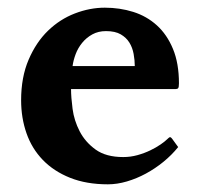

<svg xmlns="http://www.w3.org/2000/svg" viewBox="-20 -468 516 500"><path d="M165 -236Q165 -215 169 -184.5Q173 -154 187.5 -126Q202 -98 229 -78.5Q256 -59 301 -59Q320 -59 338 -64Q356 -69 371.5 -76.5Q387 -84 398.5 -92Q410 -100 416 -106Q419 -109 421.5 -110.5Q424 -112 428 -107L444 -85Q427 -64 405.5 -46.5Q384 -29 360 -16Q336 -3 310.5 4.5Q285 12 261 12Q205 12 162.5 -5Q120 -22 91.5 -51.5Q63 -81 49 -121Q35 -161 35 -207Q35 -267 54.5 -312.5Q74 -358 105 -388Q136 -418 175 -433Q214 -448 253 -448Q292 -448 327 -437Q362 -426 388.5 -402Q415 -378 430.5 -340.5Q446 -303 446 -251Q446 -241 444 -238.5Q442 -236 437 -236ZM331 -296Q331 -311 328 -327.5Q325 -344 317 -357Q309 -370 294.5 -378.5Q280 -387 256 -387Q236 -387 220.5 -378.5Q205 -370 194 -356.5Q183 -343 177 -327Q171 -311 169 -296Z"/></svg>

Font: Lusitana
Style: Bold
Weight: 700
Designer: Ana Paula Megda
Foundry: Ana Paula Megda
Version: Version 1.000; ttfautohint (v1.1) -l 8 -r 50 -G 200 -x 14 -D